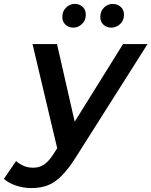

<svg xmlns="http://www.w3.org/2000/svg" viewBox="-110 -759 773 980"><path d="M50 201Q10 201 -28.5 188Q-67 175 -90 154L-28 63Q-11 78 10.5 87.5Q32 97 60 97Q91 97 115.5 80.5Q140 64 165 24L212 -49L224 -62L518 -534H643L275 47Q238 105 204 139Q170 173 133.5 187Q97 201 50 201ZM187 19 56 -534H181L286 -73ZM458 -618Q434 -618 418 -633Q402 -648 402 -672Q402 -702 421 -720.5Q440 -739 466 -739Q489 -739 506 -724Q523 -709 523 -684Q523 -655 503.5 -636.5Q484 -618 458 -618ZM265 -618Q241 -618 224.5 -633Q208 -648 208 -672Q208 -702 227.5 -720.5Q247 -739 271 -739Q296 -739 312 -724Q328 -709 328 -684Q328 -655 308.5 -636.5Q289 -618 265 -618Z"/></svg>

Font: MOST Montserrat SemiBold
Style: Italic
Weight: 600
Italic angle: -11.3°
Designer: Julieta Ulanovsky
Foundry: Julieta Ulanovsky
Version: Version 8.000;March 11, 2024;FontCreator 15.0.0.2926 64-bit